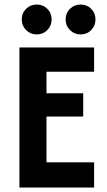

<svg xmlns="http://www.w3.org/2000/svg" viewBox="-20 -837 478 857"><path d="M66.7 0V-625H400V-516.7H187.5V-420.8H351.4V-316.7H187.5V-112.5H400V0ZM339.6 -683.3Q311.8 -683.3 292.4 -702.8Q272.9 -722.2 272.9 -750Q272.9 -778.5 292.4 -797.6Q311.8 -816.7 339.6 -816.7Q368.1 -816.7 387.2 -797.6Q406.2 -778.5 406.2 -750Q406.2 -722.2 387.2 -702.8Q368.1 -683.3 339.6 -683.3ZM143.7 -683.3Q116 -683.3 96.5 -702.8Q77.1 -722.2 77.1 -750Q77.1 -778.5 96.5 -797.6Q116 -816.7 143.7 -816.7Q172.2 -816.7 191.3 -797.6Q210.4 -778.5 210.4 -750Q210.4 -722.2 191.3 -702.8Q172.2 -683.3 143.7 -683.3Z"/></svg>

Font: Afacad Flux
Style: Bold
Weight: 700
Designer: Kristian Moeller
Foundry: Dicotype
Version: Version 1.100